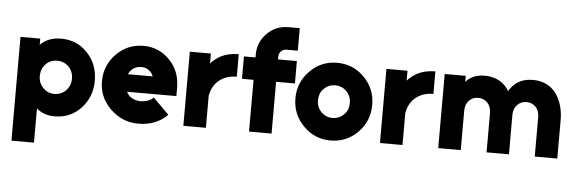

<svg xmlns="http://www.w3.org/2000/svg" viewBox="-55 -906 3871 1290"><g transform="rotate(5 1881.0 -261.0)"><path d="M188 -500V-458Q192 -463 196.5 -466.5Q201 -470 206 -474Q255 -512 329 -512Q436 -512 507 -436Q578 -360 578 -250Q578 -140 507 -64Q436 12 329 12Q263 12 216 -23Q214 -25 211.5 -27Q209 -29 207 -31V200H55V-500ZM315 -138Q361 -138 393 -171Q424 -203 424 -250Q424 -297 393 -330Q361 -362 315 -362Q268 -362 238 -330Q207 -297 207 -250Q207 -203 238 -171Q268 -138 315 -138Z M1133 -195V-250Q1133 -363 1062 -436Q989 -512 885 -512Q777 -512 702 -436Q626 -359 626 -250Q626 -142 706 -65Q785 12 894 12Q1014 12 1090 -65L983 -172Q951 -140 894 -140Q859 -140 831 -159Q821 -165 813.5 -174.5Q806 -184 800 -195ZM882 -369Q913 -369 934 -352Q953 -338 963 -313H796Q806 -336 825 -351Q849 -369 882 -369Z M1197 -500V0H1349V-217Q1363 -288 1411 -324Q1458 -360 1526 -360V-512Q1457 -512 1404 -485Q1376 -469 1353 -448Q1349 -444 1345.5 -440Q1342 -436 1339 -433V-500Z M1843 -722Q1759 -722 1699 -663Q1640 -603 1640 -520V-500H1562V-349H1640V0H1792V-349H1919V-500H1792V-520Q1792 -540 1807 -556Q1822 -570 1843 -570H1919V-722Z M2190 -360Q2236 -360 2267 -328Q2298 -296 2298 -250Q2298 -227 2290.5 -207Q2283 -187 2267 -172Q2236 -140 2190 -140Q2145 -140 2114 -172Q2083 -204 2083 -250Q2083 -273 2090.5 -293Q2098 -313 2114 -328Q2145 -360 2190 -360ZM2190 -512Q2082 -512 2007 -435Q1931 -359 1931 -250Q1931 -141 2007 -65Q2082 12 2190 12Q2299 12 2374 -65Q2449 -141 2449 -250Q2449 -359 2374 -435Q2299 -512 2190 -512Z M2523 -500V0H2675V-217Q2689 -288 2737 -324Q2784 -360 2852 -360V-512Q2783 -512 2730 -485Q2702 -469 2679 -448Q2675 -444 2671.5 -440Q2668 -436 2665 -433V-500Z M3719 0V-258Q3719 -314 3705 -360Q3691 -406 3664 -442Q3607 -512 3511 -512Q3414 -512 3363 -442Q3359 -437 3356 -432.5Q3353 -428 3350 -422Q3347 -427 3344 -432Q3341 -437 3338 -442Q3282 -512 3185 -512Q3111 -512 3066 -468Q3064 -466 3062 -463.5Q3060 -461 3058 -459V-500H2916V0H3068V-265Q3068 -308 3092 -334Q3117 -360 3155 -360Q3192 -360 3217 -334Q3242 -308 3242 -265V0H3393V-265Q3393 -308 3418 -334Q3443 -360 3481 -360Q3518 -360 3543 -334Q3567 -308 3567 -265V0Z"/></g></svg>

Font: Unageo
Style: ExtraBold
Weight: 800
Designer: Richard Sepsi
Foundry: Richard Sepsi
Version: Version 2.000